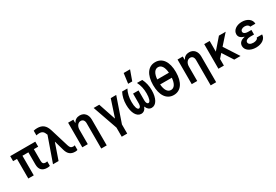

<svg xmlns="http://www.w3.org/2000/svg" viewBox="77 -2138 5246 3647"><g transform="rotate(-30 2700.0 -315.0)"><path d="M110 0H230V-430H360V-165C360 -53 416 5 524 5C548 5 569 2 585 -3V-103C573 -99 559 -97 546 -97C502 -97 480 -122 480 -172V-430H575V-540H25V-430H110Z M652 0H774L895 -350H899L958 -141C986 -41 1042 5 1136 5C1155 5 1172 3 1190 -3V-106C1179 -101 1166 -99 1153 -99C1111 -99 1087 -120 1072 -170L949 -572C911 -695 845 -745 734 -745C707 -745 682 -742 653 -735V-632C675 -638 696 -641 718 -641C782 -641 814 -616 840 -543L842 -539Z M1295 0H1415V-315C1415 -394 1458 -450 1518 -450C1566 -450 1595 -414 1595 -355V200H1715V-365C1715 -477 1651 -550 1552 -550C1490 -550 1442 -521 1414 -469H1410V-540H1295Z M2044 200H2164V0L2350 -540H2230L2107 -167H2103L1978 -540H1855L2044 0Z M2815 10C2915 10 2980 -106 2980 -281C2980 -375 2961 -463 2920 -540H2805C2846 -461 2865 -376 2865 -278C2865 -170 2842 -100 2804 -100C2777 -100 2760 -134 2760 -182V-402H2640V-182C2640 -134 2623 -100 2596 -100C2558 -100 2535 -170 2535 -278C2535 -376 2554 -461 2595 -540H2480C2439 -463 2420 -375 2420 -281C2420 -106 2485 10 2585 10C2639 10 2677 -24 2698 -80H2702C2723 -24 2761 10 2815 10ZM2821 -830H2681L2652 -610H2742Z M3300 10C3457 10 3550 -125 3550 -350C3550 -575 3457 -710 3300 -710C3143 -710 3050 -575 3050 -350C3050 -125 3143 10 3300 10ZM3300 -100C3227 -100 3182 -170 3172 -295H3428C3418 -170 3373 -100 3300 -100ZM3300 -600C3373 -600 3418 -530 3428 -405H3172C3182 -530 3227 -600 3300 -600Z M3695 0H3815V-315C3815 -394 3858 -450 3918 -450C3966 -450 3995 -414 3995 -355V200H4115V-365C4115 -477 4051 -550 3952 -550C3890 -550 3842 -521 3814 -469H3810V-540H3695Z M4280 0H4400V-146L4477 -233L4627 0H4765L4557 -322L4751 -540H4603L4400 -306V-540H4280Z M5202 -390H5316C5316 -484 5229 -550 5109 -550C4988 -550 4901 -484 4901 -396C4901 -340 4937 -301 5013 -279V-275C4930 -261 4882 -215 4882 -149C4882 -57 4975 10 5104 10C5233 10 5325 -57 5325 -150H5207C5204 -118 5161 -95 5105 -95C5044 -95 5002 -122 5002 -161C5002 -199 5044 -225 5106 -225H5191V-325H5114C5057 -325 5019 -349 5019 -385C5019 -421 5057 -448 5111 -448C5161 -448 5200 -424 5202 -390Z"/></g></svg>

Font: CommitMono
Style: 700Regular
Weight: 700
Monospace: yes
Designer: Eigil Nikolajsen
Foundry: Eigil Nikolajsen
Version: Version 1.143